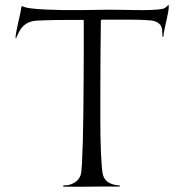

<svg xmlns="http://www.w3.org/2000/svg" viewBox="-20 -730 721 752"><path d="M407 -692Q427 -692 455.5 -691.5Q484 -691 514 -690.5Q544 -690 571.5 -691Q599 -692 616 -695Q624 -697 629 -701Q634 -705 639 -710L641 -709V-704Q641 -694 638 -679Q635 -664 631.5 -648Q628 -632 624.5 -616Q621 -600 620 -587Q619 -586 617 -586L616 -588V-596Q616 -605 615 -614Q614 -623 609 -631Q602 -640 592 -644.5Q582 -649 571 -650Q533 -653 494 -653Q455 -653 417 -653H378L375 -649Q374 -577 373.5 -504.5Q373 -432 373 -360Q373 -346 373 -319.5Q373 -293 373 -261Q373 -229 373.5 -194.5Q374 -160 375.5 -129Q377 -98 379 -74Q381 -50 385 -40Q392 -21 410.5 -12.5Q429 -4 448 -4Q449 -3 449 -1L448 1Q393 0 338.5 1Q284 2 229 1L227 -1V-2L230 -4H235Q253 -4 270.5 -14Q288 -24 295 -42Q299 -51 301 -88.5Q303 -126 304.5 -178.5Q306 -231 306.5 -292Q307 -353 307.5 -408.5Q308 -464 308 -507.5Q308 -551 308 -569V-650L306 -652H260Q225 -652 191 -651.5Q157 -651 122 -649Q75 -646 54 -604Q51 -598 48 -592Q45 -586 43 -580H42H41V-583Q41 -591 44 -606.5Q47 -622 51 -640Q55 -658 59 -676Q63 -694 64 -705Q65 -705 65.5 -705.5Q66 -706 67 -706Q78 -700 103 -697Q128 -694 161 -692.5Q194 -691 231 -690.5Q268 -690 302 -690.5Q336 -691 364 -691.5Q392 -692 407 -692Z"/></svg>

Font: Cane Nero
Style: Regular
Weight: 400
Version: Version 1.000